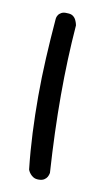

<svg xmlns="http://www.w3.org/2000/svg" viewBox="-65 -531 298 564"><g transform="rotate(10 84.0 -249.0)"><path d="M91 -1Q82 -1 76 -4.5Q70 -8 66 -13Q62 -18 60.5 -21.5Q59 -25 59 -25Q53 -79 50.5 -133Q48 -187 48 -242.5Q48 -298 51 -355.5Q54 -413 59 -474Q59 -474 59.5 -477.5Q60 -481 63 -486Q66 -491 72.5 -494.5Q79 -498 90 -497Q101 -497 107 -492.5Q113 -488 116 -481.5Q119 -475 120 -470.5Q121 -466 121 -466Q117 -415 115 -363Q113 -311 113 -256.5Q113 -202 115 -144.5Q117 -87 121 -26Q121 -26 120 -22Q119 -18 116.5 -13.5Q114 -9 108 -5Q102 -1 91 -1Z"/></g></svg>

Font: Sour Gummy Black ExtraLight
Style: Regular
Weight: 250
Version: Version 1.000